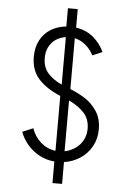

<svg xmlns="http://www.w3.org/2000/svg" viewBox="-62 -870 686 1039"><g transform="rotate(5 281.0 -351.0)"><path d="M263.2 6.8Q217.3 2.9 179.2 -18.3Q141.1 -39.6 115 -71Q88.9 -102.5 76.2 -138.2L134.3 -162.6Q149.9 -116.7 184.8 -86.7Q219.7 -56.6 264.2 -51.3V-349.6Q188.5 -380.9 145.8 -427.5Q103 -474.1 103 -548.8Q103 -599.6 123.5 -638.4Q144 -677.2 180.7 -699.7Q217.3 -722.2 264.2 -726.6V-825.7H317.4V-725.1Q373.5 -716.8 412.4 -683.6Q451.2 -650.4 471.2 -606L417.5 -583Q403.8 -611.8 377.4 -635.5Q351.1 -659.2 315.4 -667.5V-391.1Q359.4 -373.5 396.2 -350.3Q433.1 -327.1 460.4 -286.6Q487.8 -246.1 487.8 -187.5Q487.8 -135.7 464.6 -94.2Q441.4 -52.7 402.1 -27.1Q362.8 -1.5 315.4 5.4V124H263.2ZM266.6 -411.1V-668.9Q236.8 -665 213.1 -649.2Q189.5 -633.3 176 -607.2Q162.6 -581.1 162.6 -547.4Q162.6 -496.6 190.9 -464.6Q219.2 -432.6 266.6 -411.1ZM427.2 -185.1Q427.2 -238.8 395 -272.7Q362.8 -306.6 313.5 -329.1V-53.2Q345.2 -59.6 371.1 -77.4Q397 -95.2 412.1 -122.8Q427.2 -150.4 427.2 -185.1Z"/></g></svg>

Font: Reddit Mono Light
Style: Regular
Weight: 300
Monospace: yes
Designer: Stephen Hutchings
Foundry: Reddit
Version: Version 1.011